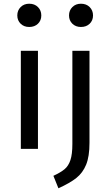

<svg xmlns="http://www.w3.org/2000/svg" viewBox="-20 -800 593 1032"><path d="M184 0H92V-527H184ZM202 -717Q202 -690 184 -672.5Q166 -655 137 -655Q109 -655 91 -672.5Q73 -690 73 -717Q73 -744 91 -762Q109 -780 137 -780Q166 -780 184 -762Q202 -744 202 -717ZM461 -32Q461 41 443 85Q425 129 390.5 156.5Q356 184 294 212L267 145Q306 127 327 109.5Q348 92 358.5 60.5Q369 29 369 -26V-527H461ZM480 -717Q480 -690 462 -672.5Q444 -655 415 -655Q387 -655 369 -672.5Q351 -690 351 -717Q351 -744 369 -762Q387 -780 415 -780Q444 -780 462 -762Q480 -744 480 -717Z"/></svg>

Font: FiraGOUPP
Style: Medium
Weight: 400
Designer: bBox Type
Foundry: bBox Type GmbH
Version: Version 1.001